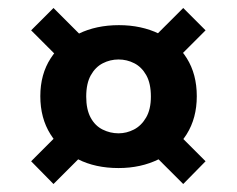

<svg xmlns="http://www.w3.org/2000/svg" viewBox="-20 -539 593 481"><path d="M277 -118Q219 -118 175.5 -140Q132 -162 106.5 -202.5Q81 -243 81 -298Q81 -353 107 -393Q133 -433 177 -454.5Q221 -476 278 -476Q334 -476 378.5 -454.5Q423 -433 448 -393Q473 -353 473 -298Q473 -243 447.5 -202.5Q422 -162 377.5 -140Q333 -118 277 -118ZM114 -78 58 -135 151 -228 218 -182ZM439 -78 347 -170 406 -224 495 -135ZM277 -205Q297 -205 315.5 -214.5Q334 -224 346 -244.5Q358 -265 358 -297Q358 -330 346.5 -350.5Q335 -371 316.5 -380.5Q298 -390 277 -390Q256 -390 237.5 -380.5Q219 -371 207.5 -350.5Q196 -330 196 -297Q196 -265 207 -244.5Q218 -224 237 -214.5Q256 -205 277 -205ZM148 -373 58 -463 114 -519 211 -422ZM396 -364 342 -422 439 -519 495 -463Z"/></svg>

Font: DM Sans 28pt ExtraBold
Style: Regular
Weight: 800
Version: Version 4.004;gftools[0.9.30]